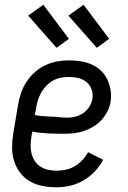

<svg xmlns="http://www.w3.org/2000/svg" viewBox="-20 -783 540 811"><path d="M218 8Q188 8 159.5 2.5Q131 -3 106.5 -17Q82 -31 65 -53.5Q48 -76 39.5 -103Q31 -130 31 -159.5Q31 -189 36 -219L56 -339Q60 -364 68.5 -389Q77 -414 91.5 -436.5Q106 -459 126.5 -477.5Q147 -496 171.5 -507.5Q196 -519 221.5 -523.5Q247 -528 272 -528Q297 -528 321.5 -524Q346 -520 367.5 -510.5Q389 -501 406 -485Q423 -469 433 -448Q443 -427 447 -402.5Q451 -378 447 -353Q444 -333 434 -313Q424 -293 409 -276.5Q394 -260 375 -248.5Q356 -237 335.5 -230Q315 -223 294 -220.5Q273 -218 252 -218Q218 -218 183.5 -219.5Q149 -221 116 -227L113 -208Q110 -189 109.5 -171Q109 -153 113 -135.5Q117 -118 126.5 -103.5Q136 -89 150.5 -79.5Q165 -70 182.5 -66Q200 -62 218 -62Q238 -62 257.5 -66Q277 -70 295 -80.5Q313 -91 327.5 -106.5Q342 -122 352 -140L416 -108Q402 -82 380.5 -59Q359 -36 332 -20.5Q305 -5 276 1.5Q247 8 218 8ZM263 -286Q280 -286 297.5 -290Q315 -294 330.5 -304.5Q346 -315 356.5 -331Q367 -347 370 -364Q374 -384 367.5 -403.5Q361 -423 346.5 -435.5Q332 -448 312.5 -453Q293 -458 272 -458Q256 -458 238.5 -455Q221 -452 205.5 -443.5Q190 -435 177 -422Q164 -409 155 -393.5Q146 -378 140.5 -361.5Q135 -345 133 -328L127 -297Q144 -294 161 -292.5Q178 -291 195 -290.5Q212 -290 229 -288Q246 -286 263 -286ZM389 -581 269 -717 333 -763 441 -619ZM219 -581 99 -717 163 -763 271 -619Z"/></svg>

Font: Iosevka SS04
Style: Italic
Weight: 400
Italic angle: -9°
Monospace: yes
Designer: Belleve Invis
Foundry: Belleve Invis
Version: Version 19.0.0; ttfautohint (v1.8.4)